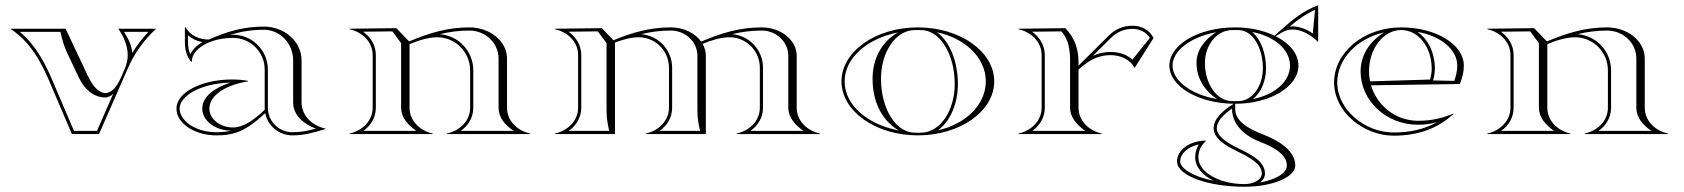

<svg xmlns="http://www.w3.org/2000/svg" viewBox="-20 -509 6395 729"><path d="M356 0 463 -244C491 -311 531 -361 572 -399L571 -400H429C449.5 -370.6 464.9 -336.4 464.9 -300C464.9 -283 461.5 -265.6 453.8 -248L439 -214C421.7 -174.4 401.1 -155.8 380.1 -155.8C357.1 -155.8 333.7 -178.4 314 -220L229 -400H22V-398C98 -347 139 -270 176 -180L253 0ZM409.5 -152.1 348.2 -12H260.9L187.1 -184.6C154.3 -264.3 118 -335.5 55.3 -388H209.4C216.1 -358.3 223 -333.4 236 -306L279.1 -214.9C300.1 -170.5 335.8 -138.8 380.1 -138.8C389.1 -138.8 400.5 -144.4 409.5 -152.1ZM482.1 -308C479.1 -340.2 467.2 -361.4 450.9 -388H543.7C522 -365.4 500.8 -338.9 482.1 -308Z M985 -245V-92C943 -52 903.1 -25 865 -25C815.3 -25 775 -57.3 775 -97C775 -149 841.7 -188 922 -200V-202C900.8 -205.7 882.6 -207.2 861.1 -207.2C744.6 -207.2 650 -157.9 650 -97C650 -40.7 718.1 5 802 5C830.3 5 854.6 2.5 881 -7C913.7 -18.7 945.7 -41 987 -79.7C996.4 -31.4 1039 5 1090 5C1134.6 5 1172 -5.4 1215 -19V-21C1163 -32.4 1125 -71.8 1125 -120V-280C1125 -350.7 1060.9 -408 982 -408C906.4 -408 842.8 -390.2 773.3 -358.9C735.3 -358.9 702.1 -374.5 684 -406H682V-349C682 -320.4 688.3 -295.5 706 -274H708C708 -324.3 778.2 -365.1 864.7 -365.1C931.1 -365.1 985 -311.3 985 -245ZM748.4 -349.1C727.4 -336.9 711.2 -321.2 702.4 -302.6C696.3 -316.7 694 -331.5 694 -349V-374.8C709.2 -361.3 728 -352.9 748.4 -349.1ZM858 -13C838.7 -8.5 821.9 -7 802 -7C720.7 -7 662 -51.3 662 -97C662 -144.4 741.9 -193.2 854.9 -195.2C796.4 -176.9 748 -142.9 748 -97C748 -50.6 797.3 -13 858 -13ZM854.1 -376.9C895.2 -389.3 936.4 -396 982 -396C1043.3 -396 1093 -344 1093 -280V-120C1093 -74.5 1129.8 -38.3 1179.4 -20.8C1147.8 -12 1122 -7 1090 -7C1038.7 -7 997 -48.7 997 -100V-245C997 -317.9 937.7 -377.1 864.7 -377.1C861.5 -377.1 857.6 -377 854.1 -376.9Z M1395 -100C1395 -51 1357 -13 1307 -2V0H1623V-2C1573 -13 1535 -51 1535 -100V-341.4C1568 -355.1 1605.7 -367.5 1640.1 -367.5C1709 -367.5 1765 -311.3 1765 -242V-100C1765 -51 1727 -13 1677 -2V0H1993V-2C1943 -13 1905 -51 1905 -100V-287C1905 -352.1 1840.9 -405 1762 -405C1679.4 -405 1609.8 -384 1533.4 -351.6L1485 -402L1307 -400V-398C1357 -387 1395 -349 1395 -300ZM1503 -345.2V-100C1503 -63.9 1527.7 -35.3 1560.5 -12H1359.5C1388.6 -32.7 1407 -63.3 1407 -100V-300C1407 -337.4 1387 -368.7 1358.7 -388.6L1469.9 -389.9ZM1649.8 -379.2C1685.8 -388 1722.6 -393 1762 -393C1823.3 -393 1873 -345.5 1873 -287V-100C1873 -63.4 1897 -34.1 1930.5 -12H1729.5C1758.6 -32.7 1777 -63.3 1777 -100V-242C1777 -314.5 1720.9 -374 1649.8 -379.2Z M2520 -252V-100C2520 -51 2482 -13 2432 -2V0H2660V-297C2660 -313.2 2655.6 -328.6 2647.7 -342.5C2680 -355.8 2716.6 -367.5 2750.1 -367.5C2813.5 -367.5 2865 -315.8 2865 -252V-100C2865 -51 2827 -13 2777 -2V0H3093V-2C3043 -13 3005 -51 3005 -100V-297C3005 -356.6 2945.4 -405 2872 -405C2788.9 -405 2719 -383.7 2642.1 -351.1C2619.1 -383.3 2576.2 -405 2527 -405C2448.3 -405 2381.3 -385.9 2309.1 -356.1L2265 -402L2087 -400V-398C2137 -387 2175 -349 2175 -300V-100C2175 -52.2 2137.9 -13.2 2087 -2V0H2315V-347.4C2344.1 -358.5 2375.8 -367.5 2405.1 -367.5C2468.5 -367.5 2520 -315.8 2520 -252ZM2283 -90C2283 -62.3 2286.7 -39 2293 -12H2139.4C2168.5 -32.7 2187 -63.9 2187 -100V-300C2187 -337.4 2167 -368.7 2138.7 -388.6L2249.9 -389.9L2283 -345.2ZM2638 -12 2484.5 -12C2513.6 -32.7 2532 -63.3 2532 -100V-252C2532 -319 2480.3 -374 2414.7 -379.2C2450.7 -388 2487.4 -393 2527 -393C2582.8 -393 2628 -350 2628 -297L2628 -90C2628 -62.3 2631.7 -39 2638 -12ZM2759.7 -379.2C2795.7 -388 2832.5 -393 2872 -393C2927.8 -393 2973 -350 2973 -297V-100C2973 -63.9 2997.7 -35.3 3030.5 -12H2829.5C2858.6 -32.7 2877 -63.3 2877 -100V-252C2877 -319 2825.3 -374 2759.7 -379.2Z M3541.1 -14.3C3587.9 -47.5 3617 -115.9 3617 -190C3617 -273.3 3587.1 -350.7 3538.1 -386.3C3642.2 -364.5 3723 -291.4 3723 -200C3723 -109.4 3643.7 -36.7 3541.1 -14.3ZM3325 -210C3325 -309.7 3379 -392.1 3450 -394.7C3455.3 -394.9 3459.7 -395 3465 -395C3470.3 -395 3474.7 -394.9 3480 -394.7C3551.4 -392.1 3605 -300.4 3605 -190C3605 -90.3 3551 -7.9 3480 -5.3C3474.7 -5.1 3470.3 -5 3465 -5C3459.7 -5 3455.3 -5.1 3450 -5.3C3378.6 -7.9 3325 -99.6 3325 -210ZM3175 -200C3175 -86.8 3304.9 5 3465 5C3625.1 5 3755 -86.8 3755 -200C3755 -313.2 3625.1 -405 3465 -405C3304.9 -405 3175 -313.2 3175 -200ZM3391.9 -13.7C3277.2 -35.5 3187 -107.8 3187 -200C3187 -291.5 3275.7 -363.3 3388.9 -385.7C3326.1 -349 3293 -284.5 3293 -210C3293 -127.2 3324.7 -54.3 3391.9 -13.7Z M3935 -100C3935 -52.2 3897.9 -13.2 3847 -2V0H4163V-2C4112.1 -13.2 4075 -52.2 4075 -100V-245.1L4097 -263C4128 -288.2 4163.5 -299.7 4196 -299.7C4236.4 -299.7 4272 -281.9 4288 -251L4360 -365C4344.2 -394.8 4314.6 -411.4 4280.2 -411.4C4244.7 -411.4 4214.4 -398.2 4189 -373L4075 -259.8V-274C4075 -323.8 4059.3 -366.7 4025 -402L3847 -400V-398C3897.9 -386.8 3935 -347.8 3935 -300ZM3947 -100V-300C3947 -336.8 3927 -368.7 3898.6 -388.6L4009.9 -389.9C4037.9 -359.2 4043 -318.7 4043 -274V-100C4043 -63.8 4067.8 -35.3 4100.6 -12H3899.4C3928.5 -32.7 3947 -63.9 3947 -100ZM4129.7 -297.2 4197.5 -364.5C4220.9 -387.7 4247.8 -399.4 4280.2 -399.4C4308.5 -399.4 4331.6 -387 4346 -365.2L4279.6 -282.6C4257.9 -302.4 4228.7 -311.7 4196 -311.7C4174.5 -311.7 4151.7 -307 4129.7 -297.2Z M4840 -392 4819.3 -373.5C4778.3 -393.2 4726.4 -405 4670 -405C4532 -405 4420 -340 4420 -260C4420 -181.1 4528.8 -116.9 4664.1 -115C4624.1 -90 4588 -58.9 4588 -22C4588 16 4630.4 42.5 4676.7 65.1C4724.6 88.5 4771 112.9 4771 150C4771 172.1 4741.4 190 4705 190C4608.4 190 4530 144.3 4530 88C4530 63.4 4540.4 42.6 4559 26L4558 25C4497.8 25 4449 60.4 4449 104C4449 157 4563.7 200 4705 200C4811.5 200 4898 163.7 4898 119C4898 65.2 4840.2 26.2 4772.7 0.3C4715.9 -21.5 4670 -51.2 4670 -94V-115C4802.5 -115 4910 -180 4910 -260C4910 -304.8 4876.3 -344.9 4823.4 -371.5L4848 -386C4860.2 -393.4 4873.7 -396.9 4887.7 -396.9C4919.9 -396.9 4955.1 -378.9 4984 -350L4985 -351V-489C4927 -468 4886 -433 4840 -392ZM4555 -270C4555 -337.3 4598.7 -392.7 4655 -394.7C4660.3 -394.9 4664.7 -395 4670 -395C4675.3 -395 4679.7 -394.9 4685 -394.7C4736.3 -392.8 4775 -328.1 4775 -250C4775 -182.7 4736 -127.1 4685 -125.3C4679.7 -125.1 4675.3 -125 4670 -125C4664.7 -125 4660.3 -125.1 4655 -125.3C4598.3 -127.4 4555 -191.9 4555 -270ZM4658 -96.8V-94C4658 -38 4703.6 6.2 4764.4 29.5C4818.1 50.1 4866 78.4 4866 119C4866 151.2 4818.9 173.7 4764.6 183.9C4775 175.6 4783 163.7 4783 150C4783 102.6 4727.9 76.7 4682 54.3C4634.7 31.3 4600 6.5 4600 -22C4600 -47.5 4623.8 -73.4 4658 -96.8ZM4587.6 177.1C4505.5 160.8 4461 128.7 4461 104C4461 75.4 4489.4 47.9 4531.8 39.5C4522.6 54.3 4518 70.2 4518 88C4518 126.2 4547.3 157.4 4587.6 177.1ZM4876.8 -408.2C4907.2 -434 4937.8 -456.1 4973 -471.3L4964.5 -381.9C4940.2 -398.7 4913.5 -408.8 4887.3 -408.8C4883.8 -408.8 4880.3 -408.6 4876.8 -408.2ZM4601.4 -132.7C4500.5 -150 4432 -203.9 4432 -260C4432 -315.4 4498.9 -368.6 4597.5 -386.6C4553.2 -358.4 4523 -318.8 4523 -270C4523 -213 4552.5 -165.2 4601.4 -132.7ZM4734.1 -387.6C4814.4 -372.9 4878 -323.3 4878 -260C4878 -197.3 4816 -148.2 4737.3 -133C4768.2 -157.6 4787 -202.2 4787 -250C4787 -306.4 4767.4 -360.1 4734.1 -387.6Z M5234.9 -385.8C5180.3 -351.4 5146 -299.9 5146 -238C5146 -126.2 5243.6 -35.4 5363.9 -35.4C5389.9 -35.4 5411.9 -38.3 5436.8 -45.6C5387.8 -17.9 5333.1 -5.9 5271.8 -5.9C5162.1 -5.9 5057.4 -92.5 5057.4 -195.6C5057.4 -284.8 5131.1 -362.2 5234.9 -385.8ZM5538 -260C5538 -340 5432.5 -405 5300 -405C5159.4 -405 5045.4 -311.2 5045.4 -195.6C5045.4 -84.3 5156.7 6.1 5271.8 6.1C5359.8 6.1 5438 -19 5499 -77L5498 -78C5454 -59 5413.3 -50.4 5363.9 -50.4C5279.8 -50.4 5208.4 -107.5 5185.6 -185L5523 -190C5532.1 -213.7 5538 -234.8 5538 -260ZM5361.9 -387.9C5445.8 -373.5 5513 -323.9 5513 -260C5513 -239.4 5508.3 -220.3 5501.6 -201.9L5421 -203.6C5425.2 -217.5 5428 -232.9 5428 -248C5428 -308.3 5402.3 -360.7 5361.9 -387.9ZM5181.8 -200.1C5179.3 -212.3 5178 -225 5178 -238C5178 -324.7 5232.7 -395 5300 -395C5365.1 -395 5416 -330.8 5416 -248C5416 -234.5 5413.4 -220.1 5409.5 -207Z M5715 -100C5715 -51 5677 -13 5627 -2V0H5943V-2C5893 -13 5855 -51 5855 -100V-341.4C5888 -355.1 5925.7 -367.5 5960.1 -367.5C6029 -367.5 6085 -311.3 6085 -242V-100C6085 -51 6047 -13 5997 -2V0H6313V-2C6263 -13 6225 -51 6225 -100V-287C6225 -352.1 6160.9 -405 6082 -405C5999.4 -405 5929.8 -384 5853.4 -351.6L5805 -402L5627 -400V-398C5677 -387 5715 -349 5715 -300ZM5823 -345.2V-100C5823 -63.9 5847.7 -35.3 5880.5 -12H5679.5C5708.6 -32.7 5727 -63.3 5727 -100V-300C5727 -337.4 5707 -368.7 5678.7 -388.6L5789.9 -389.9ZM5969.8 -379.2C6005.8 -388 6042.6 -393 6082 -393C6143.3 -393 6193 -345.5 6193 -287V-100C6193 -63.4 6217 -34.1 6250.5 -12H6049.5C6078.6 -32.7 6097 -63.3 6097 -100V-242C6097 -314.5 6040.9 -374 5969.8 -379.2Z"/></svg>

Font: Sortefax
Style: Medium
Weight: 500
Designer: gluk
Foundry: gluk
Version: Version 0.261